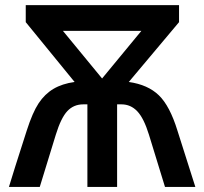

<svg xmlns="http://www.w3.org/2000/svg" viewBox="-20 -734 802 754"><path d="M15.1 0Q30.3 -51.3 85 -221.2Q107.9 -292.5 131.8 -328.6Q155.8 -364.7 189.9 -385Q224.1 -405.3 272.9 -412.1L81.1 -647V-713.9H683.1V-647L485.8 -412.1Q561 -401.4 604 -359.6Q647 -317.9 676.8 -221.2L747.1 0H627.9L564.9 -205.1Q544.9 -270 519 -297.1Q493.2 -324.2 457 -324.2H439.9V0H323.2V-324.2H307.1Q269.5 -324.2 244.6 -297.9Q219.7 -271.5 199.2 -205.1L136.2 0ZM380.9 -425.8 535.2 -612.8H227.1Z"/></svg>

Font: Open Sans Semibold
Style: Regular
Weight: 600
Foundry: Ascender Corporation
Version: Version 1.10; ttfautohint (v1.5.65-e2d9)